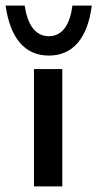

<svg xmlns="http://www.w3.org/2000/svg" viewBox="-42 -664 347 684"><path d="M132 -466C217 -466 270 -527 285 -644H216C208 -581 183 -535 132 -535C81 -535 55 -581 46 -644H-22C-6 -529 46 -466 132 -466ZM79 -418V0H180V-418Z"/></svg>

Font: Reem Kufi
Style: Regular
Weight: 400
Designer: Khaled Hosny
Version: Version 0.007